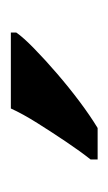

<svg xmlns="http://www.w3.org/2000/svg" viewBox="57 -863 200 354"><g transform="rotate(-90 157.0 -686.0)"><path d="M40 -619Q55 -638 72.5 -664Q90 -690 107 -717Q124 -744 134 -766H274V-756Q265 -743 244.5 -723Q224 -703 198.5 -681Q173 -659 147 -639.5Q121 -620 98 -606H40Z"/></g></svg>

Font: Noto Serif Khojki SemiBold
Style: Regular
Weight: 600
Version: Version 2.003